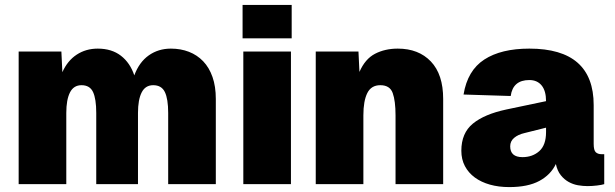

<svg xmlns="http://www.w3.org/2000/svg" viewBox="-20 -750 2505 782"><path d="M56 0V-540H230L234 -456Q255 -503 292.5 -527.5Q330 -552 378 -552Q435 -552 472.5 -523Q510 -494 527 -443Q547 -497 586 -524.5Q625 -552 676 -552Q716 -552 749.5 -539Q783 -526 807.5 -500.5Q832 -475 845.5 -436.5Q859 -398 859 -347V0H665V-290Q665 -347 651.5 -375Q638 -403 604 -403Q572 -403 557 -373.5Q542 -344 542 -290V0H372V-290Q372 -347 359 -375Q346 -403 312 -403Q280 -403 265 -373.5Q250 -344 250 -290V0Z M971 0V-540H1165V0ZM968 -594V-730H1168V-594Z M1266 0V-540H1440L1444 -457Q1467 -510 1507.5 -531Q1548 -552 1600 -552Q1685 -552 1735 -499.5Q1785 -447 1785 -347V0H1591V-280Q1591 -339 1579.5 -371Q1568 -403 1529 -403Q1492 -403 1476 -371Q1460 -339 1460 -280V0Z M2054 12Q2011 12 1975.5 2Q1940 -8 1914 -27Q1888 -46 1873.5 -73.5Q1859 -101 1859 -136Q1859 -208 1906 -246.5Q1953 -285 2042 -304L2204 -338Q2204 -380 2186 -402Q2168 -424 2136 -424Q2069 -424 2060 -359L1868 -365Q1884 -463 1952.5 -507.5Q2021 -552 2136 -552Q2398 -552 2398 -322V-164Q2398 -138 2406.5 -130Q2415 -122 2430 -122H2441V0Q2432 3 2412 5.5Q2392 8 2373 8Q2354 8 2334 4.5Q2314 1 2296 -9Q2278 -19 2264 -36.5Q2250 -54 2244 -82Q2223 -38 2176.5 -13Q2130 12 2054 12ZM2108 -110Q2149 -110 2176.5 -134.5Q2204 -159 2204 -212V-230L2116 -208Q2090 -202 2074 -188.5Q2058 -175 2058 -154Q2058 -110 2108 -110Z"/></svg>

Font: Geist Black
Style: Regular
Weight: 400
Designer: Basement.studio, Andrés Briganti, Mateo Zaragoza
Foundry: Basement.studio, Vercel, Andrés Briganti, Guido Ferreyra, Mateo Zaragoza
Version: Version 1.401